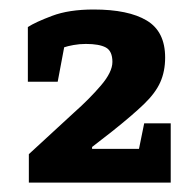

<svg xmlns="http://www.w3.org/2000/svg" viewBox="-20 -742 411 406"><path d="M41 -355.9V-416L136.6 -504Q168.7 -532.4 193.2 -561Q217.7 -589.5 217.7 -611.1Q217.7 -634 203.8 -641.6Q189.8 -649.1 161.6 -649.1Q148 -649.1 135.5 -646.8Q122.9 -644.5 115.7 -642L102 -569.2H38.9V-684.8Q54.6 -695.1 90.2 -708.5Q125.7 -721.9 178 -721.9Q251.5 -721.9 290.3 -698.6Q329.2 -675.4 329.2 -620.3Q329.2 -591.3 319 -568.3Q308.8 -545.3 284.4 -521.8Q260 -498.3 217.3 -464.3L174.7 -431.2V-427.2H273.9L284.9 -481.2H341V-355.9Z"/></svg>

Font: Faustina Light
Style: Regular
Weight: 300
Designer: Alfonso Garcia
Foundry: http://www.omnibus-type.com
Version: Version 1.200